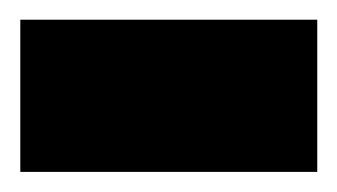

<svg xmlns="http://www.w3.org/2000/svg" viewBox="-30 -171 335 191"><path d="M-9.8 -151.4H285.6V0H-9.8Z"/></svg>

Font: Vazirmatn UI FD Black
Style: Regular
Weight: 900
Designer: Saber Rastikerdar
Foundry: Saber Rastikerdar
Version: Version 33.003